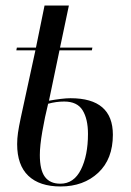

<svg xmlns="http://www.w3.org/2000/svg" viewBox="-20 -664 472 694"><path d="M199 10Q123 10 82.5 -28.5Q42 -67 42 -143Q42 -163 45 -184Q48 -205 55 -238L108 -482H39L41 -492H110L141 -644H229L197 -492H314L312 -482H195L157 -300Q179 -304 199.5 -306.5Q220 -309 235 -309Q388 -309 388 -177Q388 -89 335 -39.5Q282 10 199 10ZM198 0Q247 0 272.5 -51Q298 -102 298 -180Q298 -234 278.5 -265.5Q259 -297 212 -297Q183 -297 154 -289Q142 -241 133 -189Q124 -137 124 -104Q124 -49 142.5 -24.5Q161 0 198 0Z"/></svg>

Font: Noto Serif Display ExtraCondensed
Style: Italic
Weight: 400
Width: 2
Italic angle: -12°
Designer: Monotype Design Team
Foundry: Monotype Imaging Inc.
Version: Version 2.009